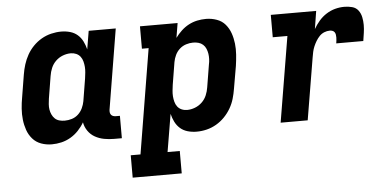

<svg xmlns="http://www.w3.org/2000/svg" viewBox="-51 -637 1901 940"><g transform="rotate(-5 900.0 -166.5)"><path d="M185 8Q158 8 133 -1Q108 -10 91 -29.5Q74 -49 65.5 -73.5Q57 -98 54 -124.5Q51 -151 53 -179Q55 -207 60 -234L78 -344Q82 -369 89.5 -393Q97 -417 109.5 -439.5Q122 -462 140.5 -481Q159 -500 181.5 -513Q204 -526 229 -532Q254 -538 278 -538Q301 -538 322 -532Q343 -526 358.5 -512.5Q374 -499 383.5 -480Q393 -461 398 -440Q398 -440 398 -440Q398 -440 398 -440L413 -530H546L481 -136Q480 -129 481 -122.5Q482 -116 486 -111Q490 -106 496.5 -104Q503 -102 509 -102H529V8H491Q466 8 442 3.5Q418 -1 397.5 -12.5Q377 -24 363.5 -43.5Q350 -63 346 -86Q334 -65 316.5 -46.5Q299 -28 277.5 -15.5Q256 -3 232.5 2.5Q209 8 185 8ZM258 -102Q276 -102 293.5 -107.5Q311 -113 324.5 -125.5Q338 -138 346 -155Q354 -172 357 -189L375 -299Q377 -313 378.5 -327.5Q380 -342 379 -355.5Q378 -369 374.5 -382.5Q371 -396 363 -406.5Q355 -417 342.5 -422.5Q330 -428 316 -428Q296 -428 276.5 -420.5Q257 -413 242 -398.5Q227 -384 219 -365Q211 -346 208 -326L190 -216Q188 -203 187 -189Q186 -175 188 -162.5Q190 -150 195.5 -138Q201 -126 210 -117.5Q219 -109 231.5 -105.5Q244 -102 258 -102Z M565 205V95H613L698 -420H665V-530H850L838 -458Q851 -476 868 -492Q885 -508 905 -518.5Q925 -529 946.5 -533.5Q968 -538 990 -538Q1017 -538 1042.5 -529Q1068 -520 1084.5 -500.5Q1101 -481 1109.5 -456.5Q1118 -432 1121 -405.5Q1124 -379 1122 -351Q1120 -323 1116 -296L1097 -186Q1093 -161 1086 -137Q1079 -113 1066 -90.5Q1053 -68 1034.5 -49Q1016 -30 993.5 -17Q971 -4 946.5 2Q922 8 897 8Q874 8 853 2Q832 -4 816.5 -17.5Q801 -31 791.5 -50Q782 -69 777 -90Q777 -90 777 -90Q777 -90 777 -90L746 95H806V205ZM860 -102Q879 -102 898.5 -109.5Q918 -117 933 -131.5Q948 -146 956 -165Q964 -184 967 -204L985 -314Q988 -327 988.5 -341Q989 -355 987 -367.5Q985 -380 980 -392Q975 -404 965.5 -412.5Q956 -421 943.5 -424.5Q931 -428 917 -428Q900 -428 882.5 -422.5Q865 -417 851 -404.5Q837 -392 829 -375Q821 -358 818 -341L800 -231Q798 -217 796.5 -202.5Q795 -188 796 -174.5Q797 -161 800.5 -147.5Q804 -134 812 -123.5Q820 -113 832.5 -107.5Q845 -102 860 -102Z M1310 0 1380 -420H1308V-530H1531L1517 -442Q1529 -463 1545 -481.5Q1561 -500 1581.5 -513Q1602 -526 1624.5 -532Q1647 -538 1670 -538Q1690 -538 1708.5 -533Q1727 -528 1738 -513.5Q1749 -499 1753 -480Q1757 -461 1757 -441.5Q1757 -422 1754 -402.5Q1751 -383 1748 -363H1615Q1616 -370 1617 -377Q1618 -384 1618 -391.5Q1618 -399 1617 -405.5Q1616 -412 1612.5 -417.5Q1609 -423 1602.5 -425.5Q1596 -428 1589 -428Q1575 -428 1561.5 -422.5Q1548 -417 1538 -406.5Q1528 -396 1520.5 -383.5Q1513 -371 1507.5 -358Q1502 -345 1499 -331.5Q1496 -318 1494 -305L1443 0Z"/></g></svg>

Font: Iosevka Curly Slab XBdEx
Style: Italic
Weight: 800
Width: 7
Italic angle: -9°
Monospace: yes
Designer: Belleve Invis
Foundry: Belleve Invis
Version: Version 11.1.0; ttfautohint (v1.8.3)